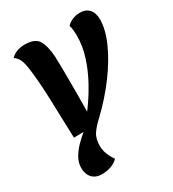

<svg xmlns="http://www.w3.org/2000/svg" viewBox="-177 -629 838 928"><g transform="rotate(-30 241.5 -165.0)"><path d="M118 200Q84 200 64.5 179.5Q45 159 45 123Q45 95 60 68.5Q75 42 97.5 19Q120 -4 142 -22L88 -21Q84 -144 81 -237Q78 -330 69 -405Q64 -447 55 -468Q46 -489 28 -500Q56 -530 107 -530Q163 -530 182 -498.5Q201 -467 205 -405Q206 -382 206.5 -332.5Q207 -283 207 -204L206 -98Q245 -150 277 -207.5Q309 -265 328 -324.5Q347 -384 347 -443Q347 -456 345.5 -470.5Q344 -485 340 -500Q353 -514 372.5 -522Q392 -530 415 -530Q446 -530 464.5 -510.5Q483 -491 483 -453Q483 -398 452 -328Q421 -258 366.5 -184.5Q312 -111 243 -45Q212 -17 194 9Q176 35 176 77Q176 100 185.5 124Q195 148 209 166Q193 183 169 191.5Q145 200 118 200Z"/></g></svg>

Font: Sansita Swashed Medium
Style: Regular
Weight: 500
Designer: Pablo Cosgaya
Foundry: Omnibus-Type
Version: Version 1.003; ttfautohint (v1.8.3)